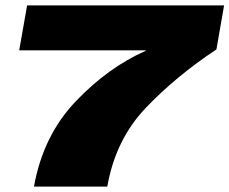

<svg xmlns="http://www.w3.org/2000/svg" viewBox="-20 -695 854 715"><path d="M106.5 0H379.5Q410 -174.5 522.2 -292.5Q634.5 -410.5 786 -511L814.5 -675H81L51.5 -507.5H523L522 -505.5Q382.5 -444 261.5 -317Q140.5 -190 106.5 0Z"/></svg>

Font: Anybody Expanded Black
Style: Italic
Weight: 900
Width: 7
Italic angle: -10°
Version: Version 1.113;gftools[0.9.25]